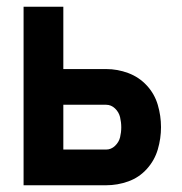

<svg xmlns="http://www.w3.org/2000/svg" viewBox="-20 -550 540 570"><path d="M50 0V-530H168V-345H295Q329 -345 361 -333Q393 -321 416 -296Q439 -271 448.5 -238.5Q458 -206 458 -172.5Q458 -139 448.5 -106.5Q439 -74 416 -48.5Q393 -23 361 -11.5Q329 0 295 0ZM168 -106H295Q310 -106 321.5 -117Q333 -128 336.5 -142.5Q340 -157 340 -172Q340 -187 336.5 -202Q333 -217 321.5 -228Q310 -239 295 -239H168Z"/></svg>

Font: Iosevka SS01
Style: Bold
Weight: 700
Monospace: yes
Designer: Belleve Invis
Foundry: Belleve Invis
Version: 2.3.3; ttfautohint (v1.8.3)